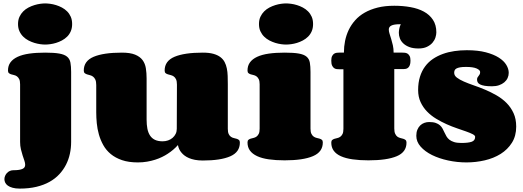

<svg xmlns="http://www.w3.org/2000/svg" viewBox="-20 -942 3072 1128"><path d="M85.9 -800.8Q85.9 -825.2 94.5 -843.5Q103 -861.8 116.5 -875.2Q129.9 -888.7 147.2 -897.7Q164.6 -906.7 182.4 -912.1Q200.2 -917.5 216.6 -919.7Q232.9 -921.9 245.1 -921.9Q257.8 -921.9 274.7 -919.7Q291.5 -917.5 309.1 -912.1Q326.7 -906.7 343.8 -897.7Q360.8 -888.7 374.3 -875.2Q387.7 -861.8 395.8 -843.5Q403.8 -825.2 403.8 -800.8Q403.8 -776.9 395.8 -758.3Q387.7 -739.7 374.3 -726.6Q360.8 -713.4 343.8 -704.3Q326.7 -695.3 309.1 -689.9Q291.5 -684.6 274.7 -682.4Q257.8 -680.2 245.1 -680.2Q232.9 -680.2 216.6 -682.4Q200.2 -684.6 182.4 -689.9Q164.6 -695.3 147.2 -704.3Q129.9 -713.4 116.5 -726.6Q103 -739.7 94.5 -758.1Q85.9 -776.4 85.9 -800.8ZM397.9 -107.9Q397.9 -72.8 390.6 -38.8Q383.3 -4.9 367.9 25.4Q352.5 55.7 328.6 81.5Q304.7 107.4 271.2 126.2Q237.8 145 194.1 155.5Q150.4 166 96.2 166Q71.3 166 54 161.1Q36.6 156.2 26.1 148.7Q15.6 141.1 10.7 131.1Q5.9 121.1 5.9 110.8Q5.9 100.6 10 91.1Q14.2 81.5 21 74.2Q27.8 66.9 37.4 62.5Q46.9 58.1 58.1 58.1Q78.1 58.1 91.6 55.9Q105 53.7 113 49.8Q121.1 45.9 124.5 39.8Q127.9 33.7 127.9 25.9Q127.9 15.6 123.3 2Q118.7 -11.7 113 -28.6Q107.4 -45.4 102.8 -65.2Q98.1 -85 98.1 -107.9V-446.8Q98.1 -466.3 92.8 -477.1Q87.4 -487.8 79.6 -493.4Q71.8 -499 62.5 -501Q53.2 -502.9 45.4 -505.4Q37.6 -507.8 32.2 -512.5Q26.9 -517.1 26.9 -527.8Q26.9 -555.7 41.3 -575.4Q55.7 -595.2 83.5 -608.2Q111.3 -621.1 151.9 -627Q192.4 -632.8 245.1 -632.8Q297.4 -632.8 327.9 -627.4Q358.4 -622.1 374 -609.1Q389.6 -596.2 393.8 -574.2Q397.9 -552.2 397.9 -519Z M1019.5 -444.8Q1019.5 -464.8 1014.2 -476.1Q1008.8 -487.3 1000.7 -492.9Q992.7 -498.5 983.4 -500.7Q974.1 -502.9 966.1 -505.4Q958 -507.8 952.6 -512.5Q947.3 -517.1 947.3 -527.8Q947.3 -583.5 1004.9 -608.2Q1062.5 -632.8 1171.4 -632.8Q1208 -632.8 1232.9 -626Q1257.8 -619.1 1274.2 -606.9Q1290.5 -594.7 1299.6 -577.6Q1308.6 -560.5 1312.7 -539.8Q1316.9 -519 1317.6 -495.6Q1318.4 -472.2 1318.4 -446.8V-185.1Q1318.4 -165.5 1323.5 -154.8Q1328.6 -144 1336.7 -138.4Q1344.7 -132.8 1353.8 -130.9Q1362.8 -128.9 1370.8 -126.5Q1378.9 -124 1384 -119.4Q1389.2 -114.7 1389.2 -104Q1389.2 -48.3 1332.8 -23.7Q1276.4 1 1171.4 1Q1145.5 1 1125.5 -2.9Q1105.5 -6.8 1090.6 -13.2Q1075.7 -19.5 1064.9 -27.6Q1054.2 -35.6 1046.9 -44.4Q1029.8 -64 1025.4 -89.8Q1000 -61 965.3 -38.6Q950.7 -28.8 932.1 -19.8Q913.6 -10.7 891.6 -3.7Q869.6 3.4 844 7.8Q818.4 12.2 789.6 12.2Q735.8 12.2 696.8 -1.2Q657.7 -14.6 630.6 -37.1Q603.5 -59.6 586.9 -89.4Q570.3 -119.1 561 -151.9Q551.8 -184.6 548.6 -218Q545.4 -251.5 545.4 -281.7V-442.4Q545.4 -462.9 540 -474.4Q534.7 -485.8 526.4 -491.9Q518.1 -498 508.8 -500.2Q499.5 -502.4 491.2 -505.1Q482.9 -507.8 477.5 -512.5Q472.2 -517.1 472.2 -527.8Q472.2 -583.5 529.8 -608.2Q587.4 -632.8 696.3 -632.8Q744.6 -632.8 773.4 -621.1Q802.2 -609.4 817.4 -589.1Q832.5 -568.8 836.9 -541Q841.3 -513.2 841.3 -481V-239.7Q841.3 -209.5 845.9 -185.8Q850.6 -162.1 861.6 -145.5Q872.6 -128.9 890.6 -120.4Q908.7 -111.8 935.5 -111.8Q952.6 -111.8 967.8 -117.2Q982.9 -122.6 994.1 -132.3Q1005.4 -142.1 1012 -155.5Q1018.6 -168.9 1018.6 -185.1Z M1501.5 -800.8Q1501.5 -825.2 1510 -843.5Q1518.6 -861.8 1532 -875.2Q1545.4 -888.7 1562.7 -897.7Q1580.1 -906.7 1597.7 -912.1Q1615.2 -917.5 1631.6 -919.7Q1647.9 -921.9 1660.2 -921.9Q1673.3 -921.9 1690.2 -919.7Q1707 -917.5 1724.6 -912.1Q1742.2 -906.7 1759.3 -897.7Q1776.4 -888.7 1789.8 -875.2Q1803.2 -861.8 1811.3 -843.5Q1819.3 -825.2 1819.3 -800.8Q1819.3 -776.9 1811.3 -758.3Q1803.2 -739.7 1789.8 -726.6Q1776.4 -713.4 1759.3 -704.3Q1742.2 -695.3 1724.6 -689.9Q1707 -684.6 1690.2 -682.4Q1673.3 -680.2 1660.2 -680.2Q1647.9 -680.2 1631.6 -682.4Q1615.2 -684.6 1597.7 -689.9Q1580.1 -695.3 1562.7 -704.3Q1545.4 -713.4 1532 -726.6Q1518.6 -739.7 1510 -758.1Q1501.5 -776.4 1501.5 -800.8ZM1804.2 -186Q1804.2 -166.5 1809.6 -155.8Q1814.9 -145 1823 -139.4Q1831.1 -133.8 1840.3 -131.8Q1849.6 -129.9 1857.7 -127.4Q1865.7 -125 1871.1 -120.4Q1876.5 -115.7 1876.5 -105Q1876.5 -49.3 1818.8 -24.7Q1761.2 0 1652.3 0Q1599.6 0 1559.1 -5.9Q1518.6 -11.7 1490.7 -24.7Q1462.9 -37.6 1448.5 -57.4Q1434.1 -77.1 1434.1 -105Q1434.1 -115.7 1439.5 -120.4Q1444.8 -125 1452.6 -127.4Q1460.4 -129.9 1469.7 -131.8Q1479 -133.8 1486.8 -139.4Q1494.6 -145 1500 -155.5Q1505.4 -166 1505.4 -186V-446.8Q1505.4 -466.3 1500 -477.1Q1494.6 -487.8 1486.8 -493.4Q1479 -499 1469.7 -501Q1460.4 -502.9 1452.6 -505.4Q1444.8 -507.8 1439.5 -512.5Q1434.1 -517.1 1434.1 -527.8Q1434.1 -555.7 1448.5 -575.4Q1462.9 -595.2 1490.7 -608.2Q1518.6 -621.1 1559.1 -627Q1599.6 -632.8 1652.3 -632.8Q1705.1 -632.8 1735.4 -627.4Q1765.6 -622.1 1781 -609.1Q1796.4 -596.2 1800.3 -574.2Q1804.2 -552.2 1804.2 -519Z M2000.5 -632.8Q2000.5 -668 2007.3 -701.9Q2014.2 -735.8 2028.8 -766.4Q2043.5 -796.9 2066.7 -823Q2089.8 -849.1 2122.8 -867.9Q2155.8 -886.7 2198.7 -897.5Q2241.7 -908.2 2296.4 -908.2Q2346.7 -908.2 2391.6 -900.1Q2436.5 -892.1 2470.2 -873.8Q2503.9 -855.5 2523.7 -825.4Q2543.5 -795.4 2543.5 -752Q2543.5 -738.3 2538.3 -721.9Q2533.2 -705.6 2521 -691.2Q2508.8 -676.8 2488.5 -667Q2468.3 -657.2 2438.5 -657.2Q2406.7 -657.2 2385 -665.5Q2363.3 -673.8 2349.4 -687Q2335.4 -700.2 2329.3 -716.6Q2323.2 -732.9 2323.2 -749Q2323.2 -758.3 2325.4 -771.5Q2327.6 -784.7 2334.5 -799.8Q2314 -799.8 2300.5 -797.9Q2287.1 -795.9 2279.1 -791.7Q2271 -787.6 2267.6 -781.7Q2264.2 -775.9 2264.2 -768.1Q2264.2 -757.8 2268.6 -743.9Q2272.9 -730 2278.3 -712.9Q2283.7 -695.8 2288.1 -675.8Q2292.5 -655.8 2292.5 -632.8H2344.2Q2350.1 -632.8 2358.4 -632.1Q2366.7 -631.3 2374 -627Q2381.3 -622.6 2386.5 -613Q2391.6 -603.5 2391.6 -585.9Q2391.6 -569.3 2387.7 -559.3Q2383.8 -549.3 2377.7 -544.2Q2371.6 -539.1 2364.5 -537.6Q2357.4 -536.1 2351.1 -536.1H2296.4V-187Q2296.4 -167 2301.8 -155.8Q2307.1 -144.5 2314.9 -138.9Q2322.8 -133.3 2332.3 -131.1Q2341.8 -128.9 2349.6 -126.5Q2357.4 -124 2362.8 -119.4Q2368.2 -114.7 2368.2 -104Q2368.2 -48.3 2310.8 -24.2Q2253.4 0 2144.5 0Q2091.8 0 2051.3 -5.9Q2010.7 -11.7 1982.9 -24.2Q1955.1 -36.6 1940.7 -56.4Q1926.3 -76.2 1926.3 -104Q1926.3 -114.7 1931.6 -119.4Q1937 -124 1944.8 -126.5Q1952.6 -128.9 1961.9 -130.9Q1971.2 -132.8 1979 -138.4Q1986.8 -144 1992.2 -154.5Q1997.6 -165 1997.6 -185.1V-535.2H1973.6Q1967.3 -535.2 1959 -535.9Q1950.7 -536.6 1943.4 -541.5Q1936 -546.4 1931.2 -556.6Q1926.3 -566.9 1926.3 -585.9Q1926.3 -603.5 1931.4 -613Q1936.5 -622.6 1943.8 -627Q1951.2 -631.3 1959.5 -632.1Q1967.8 -632.8 1973.6 -632.8Z M2800.8 -519Q2800.8 -530.3 2780.3 -539.6Q2759.8 -548.8 2717.8 -548.8Q2696.3 -548.8 2682.9 -546.4Q2669.4 -543.9 2661.6 -539.6Q2653.8 -535.2 2651.1 -528.8Q2648.4 -522.5 2648.4 -514.2Q2648.4 -498 2664.1 -486.1Q2679.7 -474.1 2705.3 -462.9Q2731 -451.7 2763.7 -440.4Q2796.4 -429.2 2830.6 -414.8Q2864.7 -400.4 2897.5 -381.6Q2930.2 -362.8 2955.8 -337.2Q2981.4 -311.5 2997.1 -277.3Q3012.7 -243.2 3012.7 -198.2Q3012.7 -143.1 2987.5 -103.3Q2962.4 -63.5 2921.4 -37.8Q2880.4 -12.2 2827.9 0Q2775.4 12.2 2720.7 12.2Q2665.5 12.2 2612.5 0.7Q2559.6 -10.7 2518.1 -31.2Q2476.6 -51.8 2451.2 -80.6Q2425.8 -109.4 2425.8 -144Q2425.8 -164.6 2432.1 -179.9Q2438.5 -195.3 2449 -205.3Q2459.5 -215.3 2473.1 -220.2Q2486.8 -225.1 2501.5 -225.1Q2524.9 -225.1 2540 -219.7Q2555.2 -214.4 2564.7 -205.8Q2574.2 -197.3 2580.1 -186.3Q2585.9 -175.3 2591.3 -163.6Q2596.7 -151.9 2603 -140.9Q2609.4 -129.9 2620.1 -121.3Q2630.9 -112.8 2647.7 -107.4Q2664.6 -102.1 2690.4 -102.1Q2731.9 -102.1 2751.7 -109.4Q2771.5 -116.7 2771.5 -138.2Q2771.5 -146 2757.1 -153.6Q2742.7 -161.1 2719.2 -169.4Q2695.8 -177.7 2665.5 -188Q2635.3 -198.2 2604 -212.2Q2572.8 -226.1 2542.5 -244.4Q2512.2 -262.7 2488.8 -286.9Q2465.3 -311 2450.9 -342.3Q2436.5 -373.5 2436.5 -413.1Q2436.5 -456.5 2447.3 -491Q2458 -525.4 2477.3 -551.5Q2496.6 -577.6 2523.4 -595.7Q2550.3 -613.8 2582 -625.2Q2613.8 -636.7 2649.4 -641.8Q2685.1 -647 2722.7 -647Q2787.6 -647 2834 -634.8Q2880.4 -622.6 2910.4 -603.5Q2940.4 -584.5 2954.6 -560.8Q2968.8 -537.1 2968.8 -514.2Q2968.8 -498 2962.2 -483.6Q2955.6 -469.2 2942.9 -458.5Q2930.2 -447.8 2912.1 -441.4Q2894 -435.1 2870.6 -435.1Q2844.2 -435.1 2827.4 -438Q2810.5 -440.9 2800.5 -446Q2790.5 -451.2 2786.6 -458.3Q2782.7 -465.3 2782.7 -474.1Q2782.7 -482.9 2785.6 -487.3Q2788.6 -491.7 2791.7 -495.8Q2794.9 -500 2797.9 -504.9Q2800.8 -509.8 2800.8 -519Z"/></svg>

Font: Corben
Style: Bold
Weight: 700
Designer: vernon adams
Foundry: vernon adams
Version: Version 1.101; ttfautohint (v1.6)